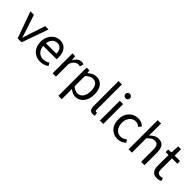

<svg xmlns="http://www.w3.org/2000/svg" viewBox="189 -1914 3321 3321"><g transform="rotate(45 1850.0 -253.5)"><path d="M187 0 12 -486H97L189 -210Q200 -175 211.5 -138.5Q223 -102 234 -67H238Q248 -102 260 -138.5Q272 -175 282 -210L374 -486H455L283 0Z M742 12Q677 12 623.5 -18.5Q570 -49 539 -105.5Q508 -162 508 -243Q508 -322 540 -379Q572 -436 622 -467Q672 -498 728 -498Q790 -498 833.5 -469.5Q877 -441 899 -390Q921 -339 921 -270Q921 -257 920.5 -245Q920 -233 917 -221H567V-286H847Q847 -356 816.5 -393.5Q786 -431 729 -431Q696 -431 664 -412.5Q632 -394 611.5 -353Q591 -312 591 -244Q591 -182 612.5 -140Q634 -98 671 -76.5Q708 -55 752 -55Q787 -55 817.5 -65Q848 -75 873 -92L903 -38Q871 -16 831.5 -2Q792 12 742 12Z M1041 0V-486H1109L1116 -398H1119Q1143 -444 1179 -471Q1215 -498 1257 -498Q1273 -498 1285 -496Q1297 -494 1309 -488L1291 -418Q1280 -421 1270.5 -422.5Q1261 -424 1246 -424Q1215 -424 1181.5 -399Q1148 -374 1123 -312V0Z M1388 205V-486H1456L1463 -430H1466Q1499 -458 1539 -478Q1579 -498 1621 -498Q1683 -498 1726 -467.5Q1769 -437 1791 -381.5Q1813 -326 1813 -250Q1813 -168 1783.5 -109Q1754 -50 1706 -19Q1658 12 1603 12Q1570 12 1536 -3Q1502 -18 1468 -44L1470 41V205ZM1589 -57Q1629 -57 1660.5 -80Q1692 -103 1710 -146.5Q1728 -190 1728 -250Q1728 -303 1715 -343.5Q1702 -384 1674 -406.5Q1646 -429 1600 -429Q1570 -429 1538 -412.5Q1506 -396 1470 -363V-108Q1504 -80 1534.5 -68.5Q1565 -57 1589 -57Z M2030 9Q1999 9 1980 -3.5Q1961 -16 1952 -40.5Q1943 -65 1943 -100V-712H2025V-94Q2025 -74 2032 -66.5Q2039 -59 2049 -59Q2053 -59 2056.5 -59.5Q2060 -60 2066 -61L2078 1Q2069 4 2057.5 6.5Q2046 9 2030 9Z M2198 0V-486H2280V0ZM2239 -586Q2215 -586 2199.5 -601Q2184 -616 2184 -640Q2184 -664 2199.5 -679Q2215 -694 2239 -694Q2263 -694 2278.5 -679Q2294 -664 2294 -640Q2294 -616 2278.5 -601Q2263 -586 2239 -586Z M2637 12Q2572 12 2520 -18Q2468 -48 2438 -105Q2408 -162 2408 -242Q2408 -324 2440.5 -381Q2473 -438 2526.5 -468Q2580 -498 2642 -498Q2690 -498 2724.5 -482Q2759 -466 2784 -441L2743 -390Q2725 -408 2700.5 -418.5Q2676 -429 2645 -429Q2602 -429 2567.5 -405.5Q2533 -382 2513 -340Q2493 -298 2493 -242Q2493 -187 2512 -145Q2531 -103 2565 -79.5Q2599 -56 2644 -56Q2678 -56 2707 -69Q2736 -82 2757 -102L2793 -52Q2762 -23 2723 -5.5Q2684 12 2637 12Z M2900 0V-712H2982V-518L2979 -418Q3014 -451 3052.5 -474.5Q3091 -498 3141 -498Q3218 -498 3253.5 -449.5Q3289 -401 3289 -308V0H3207V-297Q3207 -366 3185.5 -396.5Q3164 -427 3115 -427Q3078 -427 3048.5 -408Q3019 -389 2982 -352V0Z M3597 9Q3520 9 3489 -36Q3458 -81 3458 -153V-419H3386V-481L3462 -486L3472 -642H3541V-486H3673V-419H3541V-152Q3541 -108 3557.5 -83Q3574 -58 3616 -58Q3629 -58 3643 -60.5Q3657 -63 3671 -70L3689 -12Q3670 -3 3646 3Q3622 9 3597 9Z"/></g></svg>

Font: Source Sans 3 ExtraLight
Style: Regular
Weight: 400
Version: Version 3.052;hotconv 1.1.0;makeotfexe 2.6.0